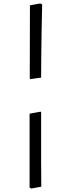

<svg xmlns="http://www.w3.org/2000/svg" viewBox="-20 -827 412 1116"><path d="M216 -178 219 -175V114Q219 188 220 258L161 269L152 263V-166ZM157 -367 153 -370Q153 -477 153.5 -583Q154 -689 154 -796L214 -807L225 -801Q223 -728 222 -654Q221 -591 220 -516.5Q219 -442 219 -376Z"/></svg>

Font: Alegreya
Style: Regular
Weight: 400
Designer: Juan Pablo del Peral
Foundry: Juan Pablo del Peral
Version: Version 1.003